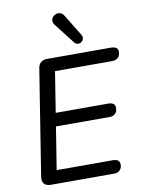

<svg xmlns="http://www.w3.org/2000/svg" viewBox="-101 -1017 813 1086"><g transform="rotate(-10 305.5 -474.0)"><path d="M102 0Q75 0 63 -14Q51 -28 55 -54L151 -659Q154 -682 168 -693.5Q182 -705 205 -705H570Q590 -705 600.5 -697.5Q611 -690 611 -675Q611 -652 598 -640.5Q585 -629 566 -629H236L199 -396H500Q520 -396 530 -388.5Q540 -381 540 -366Q540 -343 527.5 -331.5Q515 -320 496 -320H187L148 -76H470Q489 -76 499.5 -68.5Q510 -61 510 -46Q510 -23 497.5 -11.5Q485 0 466 0ZM370 -771 280 -887Q270 -900 270.5 -912.5Q271 -925 279 -934Q287 -943 299 -946.5Q311 -950 323.5 -946Q336 -942 345 -926L419 -805Q426 -793 423 -782Q420 -771 410.5 -764.5Q401 -758 390 -759Q379 -760 370 -771Z"/></g></svg>

Font: Nunito Medium
Style: Italic
Weight: 500
Designer: Vernon Adams
Foundry: Vernon Adams
Version: Version 3.601